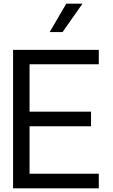

<svg xmlns="http://www.w3.org/2000/svg" viewBox="-20 -1020 612 1040"><path d="M318.8 -846.2H249L338.9 -1000H426.8ZM140.1 -671.9V-415H473.1V-335.9H140.1V-79.1H515.1V0H50.8V-750H515.1V-671.9Z"/></svg>

Font: Oakes Grotesk
Style: Regular
Weight: 400
Designer: Samuel Oakes
Foundry: Samuel Oakes
Version: Version 1.0 | wf-rip DC20170320